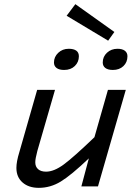

<svg xmlns="http://www.w3.org/2000/svg" viewBox="-20 -898 654 925"><path d="M452 0H372L408 -135Q323 -54 273 -23.5Q223 7 167 7Q118 7 88.5 -19Q59 -45 59 -89Q59 -104 62.5 -123Q66 -142 74 -168L159 -465H245L160 -171Q155 -151 152.5 -138.5Q150 -126 150 -116Q150 -95 163.5 -83Q177 -71 202 -71Q240 -71 287 -105.5Q334 -140 435 -237L500 -465H586ZM343 -878 531 -744 501 -702 301 -822ZM360 -627Q360 -599 340.5 -580Q321 -561 289 -561Q265 -561 252.5 -570.5Q240 -580 240 -597Q240 -624 260.5 -643.5Q281 -663 311 -663Q335 -663 347.5 -654Q360 -645 360 -627ZM594 -627Q594 -598 574.5 -579.5Q555 -561 524 -561Q500 -561 487.5 -570.5Q475 -580 475 -597Q475 -625 495.5 -644Q516 -663 546 -663Q569 -663 581.5 -653.5Q594 -644 594 -627Z"/></svg>

Font: Intel One Mono
Style: Italic
Weight: 400
Italic angle: -16°
Monospace: yes
Designer: Fred Shallcrass
Foundry: Frere-Jones Type LLC
Version: Version 1.400;hotconv 1.1.0;makeotfexe 2.6.0;FJTRelease1.4